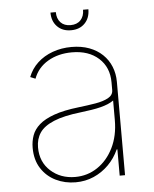

<svg xmlns="http://www.w3.org/2000/svg" viewBox="-52 -749 642 803"><g transform="rotate(-5 269.0 -347.0)"><path d="M233.4 11.7Q188.5 11.7 150.4 -6.8Q112.3 -25.4 89.4 -61Q66.4 -96.7 66.4 -147.5Q66.4 -175.3 75.2 -199.7Q84 -224.1 106.4 -243.9Q128.9 -263.7 169.2 -278.1Q209.5 -292.5 272.5 -299.8Q310.5 -304.2 344 -309.8Q377.4 -315.4 398.2 -326.9Q418.9 -338.4 418.9 -359.4V-391.6Q418.9 -455.1 376.7 -493.2Q334.5 -531.2 264.6 -531.2Q207 -531.2 163.8 -505.9Q120.6 -480.5 103.5 -434.6L82 -443.4Q95.2 -477.5 121.8 -502.2Q148.4 -526.9 185.3 -540.3Q222.2 -553.7 264.6 -553.7Q306.2 -553.7 338.9 -541.5Q371.6 -529.3 394.5 -507.3Q417.5 -485.4 429.4 -455.8Q441.4 -426.3 441.4 -391.6V0H418.9V-110.4H416Q399.4 -73.7 372.1 -46.4Q344.7 -19 309.6 -3.7Q274.4 11.7 233.4 11.7ZM233.4 -10.7Q285.2 -10.7 327.1 -38.8Q369.1 -66.9 394 -117.2Q418.9 -167.5 418.9 -233.4V-315.4Q408.7 -308.1 394.8 -302.2Q380.9 -296.4 363.5 -292Q346.2 -287.6 325.4 -284.4Q304.7 -281.2 281.2 -278.3Q208 -270 166 -252.4Q124 -234.9 106.4 -208.7Q88.9 -182.6 88.9 -147.5Q88.9 -85.9 130.6 -48.3Q172.4 -10.7 233.4 -10.7ZM269.5 -623.5Q233.4 -623.5 211.7 -645.8Q189.9 -668 189.9 -704.6H212.4Q212.4 -677.2 227.5 -661.1Q242.7 -645 269.5 -645Q296.4 -645 311.5 -661.1Q326.7 -677.2 326.7 -704.6H349.1Q349.1 -668 327.4 -645.8Q305.7 -623.5 269.5 -623.5Z"/></g></svg>

Font: Inter Tight Thin
Style: Regular
Weight: 250
Designer: Rasmus Andersson
Foundry: rsms
Version: Version 3.004